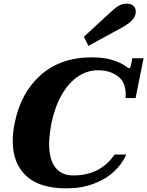

<svg xmlns="http://www.w3.org/2000/svg" viewBox="-20 -1025 809 1055"><path d="M441 -823 592 -962Q606 -976 628 -990.5Q650 -1005 675 -1005Q701 -1005 713.5 -992.5Q726 -980 726 -962Q726 -954 725 -950Q721 -929 702.5 -910.5Q684 -892 651 -874L466 -773ZM50 -250Q50 -302 61 -350Q94 -515 203.5 -612.5Q313 -710 486 -710Q607 -710 681 -654Q682 -653 684 -652Q686 -651 689 -651Q695 -651 698 -659L707 -705H769L725 -486H670L671 -503Q671 -575 626.5 -607Q582 -639 519 -639Q460 -639 409 -605Q358 -571 320 -505.5Q282 -440 263 -350Q250 -279 250 -233Q250 -149 284 -105Q318 -61 383 -61Q531 -61 610 -176H674Q652 -125 606.5 -82.5Q561 -40 494 -15Q427 10 345 10Q197 10 123.5 -59Q50 -128 50 -250Z"/></svg>

Font: Taviraj Black
Style: Italic
Weight: 900
Italic angle: -12°
Designer: Katatrad Team
Foundry: CadsonDemak
Version: Version 1.001